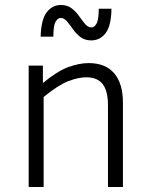

<svg xmlns="http://www.w3.org/2000/svg" viewBox="-20 -750 603 770"><path d="M326 -440Q295 -440 255 -425Q215 -410 155 -361V0H95V-487H152V-417Q210 -465 254 -481Q298 -497 336 -497Q403 -497 438 -456Q473 -415 473 -338V0H413V-327Q413 -386 391.5 -413Q370 -440 326 -440ZM346 -588Q320 -588 302.5 -601.5Q285 -615 272.5 -633Q260 -651 248.5 -664.5Q237 -678 223 -678Q212 -678 203 -663Q194 -648 194 -603H143Q145 -672 167.5 -701Q190 -730 224 -730Q250 -730 267.5 -716.5Q285 -703 297.5 -685Q310 -667 321.5 -653.5Q333 -640 347 -640Q358 -640 367 -655Q376 -670 376 -715H427Q426 -646 403.5 -617Q381 -588 346 -588Z"/></svg>

Font: Inria Sans Light
Style: Regular
Weight: 300
Designer: Black Foundry Team
Foundry: Black Foundry
Version: Version 1.2; ttfautohint (v1.8.3)